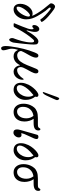

<svg xmlns="http://www.w3.org/2000/svg" viewBox="1137 -1968 1061 3375"><g transform="rotate(90 1667.5 -280.5)"><path d="M144 11Q99 11 73 -20.5Q47 -52 47 -107Q47 -148 61 -186.5Q75 -225 99 -255.5Q123 -286 153.5 -304.5Q184 -323 216 -323Q229 -323 240 -320.5Q251 -318 259 -315Q243 -356 211.5 -407.5Q180 -459 137 -516Q94 -573 45 -630Q35 -641 40 -661.5Q45 -682 58 -697Q76 -718 94.5 -718Q113 -718 144 -698Q164 -684 196.5 -659Q229 -634 264 -603.5Q299 -573 327 -541.5Q355 -510 366 -485Q367 -481 357.5 -473Q348 -465 337 -460.5Q326 -456 323 -460Q296 -501 248.5 -547Q201 -593 152 -630Q140 -639 132.5 -641.5Q125 -644 118 -638Q110 -632 112.5 -623Q115 -614 123 -606Q153 -574 172 -548.5Q191 -523 214 -487Q237 -451 262 -407.5Q287 -364 303.5 -315Q320 -266 320 -212Q320 -153 296 -102Q272 -51 232 -20Q192 11 144 11ZM118 -42Q140 -42 163 -59Q186 -76 206.5 -102.5Q227 -129 242.5 -159.5Q258 -190 265.5 -216.5Q273 -243 270 -260Q267 -277 250 -277Q235 -277 209.5 -256Q184 -235 158 -202Q132 -169 114.5 -133.5Q97 -98 97 -69Q97 -42 118 -42Z M677 89Q666 89 657.5 72.5Q649 56 649 36Q649 27 652 15.5Q655 4 663 -14Q669 -31 680 -63Q691 -95 701.5 -135Q712 -175 719 -217.5Q726 -260 726 -297Q726 -330 719 -340Q712 -350 699 -350Q690 -350 670 -329.5Q650 -309 623 -273Q578 -214 537 -147Q496 -80 454 3Q450 11 418 11Q388 11 388 1Q388 -1 390 -4L446 -141Q472 -205 483.5 -242.5Q495 -280 495 -308Q495 -339 483 -339Q475 -339 470.5 -334Q466 -329 461 -323.5Q456 -318 446 -318Q420 -318 420 -350Q420 -373 430 -393.5Q440 -414 456.5 -427.5Q473 -441 491 -441Q512 -441 526.5 -422Q541 -403 541 -366Q541 -337 533.5 -303.5Q526 -270 513 -221L523 -219Q548 -267 573 -304.5Q598 -342 625 -372Q671 -425 708 -425Q720 -425 731.5 -420Q743 -415 750 -408Q757 -401 760 -384.5Q763 -368 763 -344Q763 -320 760 -278Q757 -236 752 -187Q747 -138 742 -93Q737 -48 732.5 -16.5Q728 15 727 21Q704 89 677 89Z M828 230Q809 230 799 208Q789 186 789 148Q789 115 796 62.5Q803 10 816 -61Q827 -117 839 -165.5Q851 -214 866 -260.5Q881 -307 902 -359Q916 -393 927.5 -409Q939 -425 957 -425Q974 -425 983.5 -414.5Q993 -404 993 -380Q993 -370 990.5 -360Q988 -350 984 -336Q972 -302 951 -265Q930 -228 909.5 -191.5Q889 -155 876 -121Q880 -84 903.5 -68Q927 -52 947 -52Q996 -52 1030.5 -78.5Q1065 -105 1094.5 -162Q1124 -219 1158 -311Q1178 -364 1190 -388Q1202 -412 1212 -418.5Q1222 -425 1234 -425Q1270 -425 1270 -380Q1270 -367 1265 -349.5Q1260 -332 1244 -301Q1228 -270 1197 -215Q1178 -182 1168.5 -157Q1159 -132 1159 -114Q1159 -86 1172.5 -68.5Q1186 -51 1209 -51Q1252 -51 1292 -80.5Q1332 -110 1361 -156Q1367 -166 1374 -166Q1382 -166 1382 -142Q1382 -120 1373 -93.5Q1364 -67 1346 -43.5Q1328 -20 1301 -4.5Q1274 11 1237 11Q1206 11 1182.5 -5.5Q1159 -22 1145.5 -47.5Q1132 -73 1131 -98L1124 -99Q1092 -38 1053 -13.5Q1014 11 969 11Q933 11 906.5 -5Q880 -21 856 -67Q844 -30 840 -5Q836 20 836 38Q836 65 841 86.5Q846 108 851 122Q857 141 860.5 159.5Q864 178 864 190Q864 212 853 221Q842 230 828 230Z M1560 11Q1500 11 1467.5 -22.5Q1435 -56 1435 -118Q1435 -157 1446 -191.5Q1457 -226 1469 -251Q1491 -295 1524.5 -335Q1558 -375 1592 -400Q1626 -425 1650 -425Q1684 -425 1683 -391Q1684 -380 1678 -370Q1736 -299 1736 -201Q1736 -138 1710 -90.5Q1684 -43 1643.5 -16Q1603 11 1560 11ZM1476 -98Q1476 -73 1490 -59Q1504 -45 1529 -45Q1569 -45 1603.5 -74Q1638 -103 1659 -149Q1680 -195 1680 -247Q1680 -276 1673 -299Q1666 -322 1652 -339Q1642 -330 1626 -316Q1582 -282 1548 -242Q1514 -202 1495 -164Q1476 -126 1476 -98ZM1603 -502Q1598 -502 1598 -510Q1598 -514 1600 -519L1685 -753Q1698 -791 1713 -791Q1724 -791 1732 -777Q1740 -763 1740 -751Q1740 -745 1734 -730Q1728 -715 1714 -684L1662 -571Q1629 -502 1603 -502Z M1946 11Q1882 11 1842.5 -37Q1803 -85 1803 -163Q1803 -225 1827 -282Q1844 -321 1870 -351.5Q1896 -382 1940 -399Q1984 -416 2055 -416H2169Q2218 -416 2227 -436Q2231 -446 2238 -453Q2245 -460 2251 -460Q2273 -460 2273 -422Q2273 -341 2145 -341H2068Q2090 -311 2103 -268Q2116 -225 2116 -179Q2116 -126 2096.5 -82.5Q2077 -39 2039 -14Q2001 11 1946 11ZM1858 -155Q1858 -106 1880.5 -78Q1903 -50 1939 -50Q1993 -50 2026.5 -95.5Q2060 -141 2060 -212Q2060 -284 2017 -338Q1941 -327 1899.5 -277Q1858 -227 1858 -155Z M2313 14Q2255 14 2255 -49Q2255 -76 2267 -116L2349 -403Q2355 -425 2386 -425Q2424 -425 2424 -391Q2424 -376 2413 -348Q2402 -320 2375 -265Q2350 -215 2337 -180Q2324 -145 2321 -122Q2334 -128 2358 -128Q2374 -128 2385 -114.5Q2396 -101 2396 -81Q2396 -57 2384 -35.5Q2372 -14 2353 0Q2334 14 2313 14Z M2622 11Q2562 11 2529.5 -22.5Q2497 -56 2497 -118Q2497 -157 2508 -191.5Q2519 -226 2531 -251Q2553 -295 2586.5 -335Q2620 -375 2654 -400Q2688 -425 2712 -425Q2746 -425 2745 -391Q2746 -380 2740 -370Q2798 -299 2798 -201Q2798 -138 2772 -90.5Q2746 -43 2705.5 -16Q2665 11 2622 11ZM2538 -98Q2538 -73 2552 -59Q2566 -45 2591 -45Q2631 -45 2665.5 -74Q2700 -103 2721 -149Q2742 -195 2742 -247Q2742 -276 2735 -299Q2728 -322 2714 -339Q2704 -330 2688 -316Q2644 -282 2610 -242Q2576 -202 2557 -164Q2538 -126 2538 -98Z M3008 11Q2944 11 2904.5 -37Q2865 -85 2865 -163Q2865 -225 2889 -282Q2906 -321 2932 -351.5Q2958 -382 3002 -399Q3046 -416 3117 -416H3231Q3280 -416 3289 -436Q3293 -446 3300 -453Q3307 -460 3313 -460Q3335 -460 3335 -422Q3335 -341 3207 -341H3130Q3152 -311 3165 -268Q3178 -225 3178 -179Q3178 -126 3158.5 -82.5Q3139 -39 3101 -14Q3063 11 3008 11ZM2920 -155Q2920 -106 2942.5 -78Q2965 -50 3001 -50Q3055 -50 3088.5 -95.5Q3122 -141 3122 -212Q3122 -284 3079 -338Q3003 -327 2961.5 -277Q2920 -227 2920 -155Z"/></g></svg>

Font: Junicode SmExp
Style: Italic
Weight: 400
Width: 6
Italic angle: -11°
Designer: Peter S. Baker
Version: Version 2.205; ttfautohint (v1.8.4)